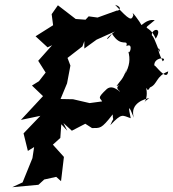

<svg xmlns="http://www.w3.org/2000/svg" viewBox="-20 -762 720 799"><path d="M244 -250 279 -218 335 -247 363 -229C397 -230 400 -223 449 -286C450 -237 463 -298 439 -241C488 -293 488 -282 524 -270C512 -323 516 -326 537 -272C518 -335 587 -351 601 -354C554 -320 600 -330 589 -393C592 -403 591 -373 604 -398C637 -412 627 -444 680 -465C675 -418 623 -498 622 -489C620 -526 681 -525 657 -507C627 -568 643 -570 646 -547C640 -545 625 -605 612 -615C609 -643 660 -652 628 -601C599 -669 562 -626 624 -678C591 -685 566 -651 568 -659C565 -667 521 -728 535 -699C527 -676 521 -675 459 -742C493 -732 474 -715 466 -718L386 -689L349 -694L336 -680L295 -683L221 -740L195 -703L201 -657L128 -611L178 -565L197 -574L139 -509L170 -460L142 -424L113 -406L159 -362L67 -263L148 -280L78 -207L96 -134L122 -150L115 -104L74 -3L31 17L140 7L164 -15L214 -26L234 -8L246 -109L200 -160L231 -188L235 -245L260 -218ZM507 -475C491 -429 481 -428 465 -404C506 -414 445 -407 479 -382C482 -374 452 -413 425 -392C381 -351 397 -356 405 -340L353 -333L284 -349L232 -350L259 -415L273 -489L261 -521L323 -569L331 -591V-560L382 -597L458 -631C409 -596 424 -587 446 -622C484 -560 514 -604 506 -570C538 -588 518 -525 513 -551C524 -515 518 -486 501 -455Z"/></svg>

Font: Asimov Aggro
Style: CondIt
Weight: 500
Designer: Google
Version: Version 2.000980; 2014